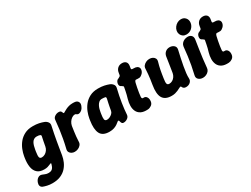

<svg xmlns="http://www.w3.org/2000/svg" viewBox="-69 -1460 3128 2388"><g transform="rotate(-30 1494.5 -265.5)"><path d="M166 219Q125 219 91 211Q57 203 37 195Q13 185 7 164Q1 143 11 117Q24 82 50 66Q76 50 104 61Q122 67 141 75.5Q160 84 187 84Q213 84 229 75Q245 66 254.5 49.5Q264 33 270 10Q275 -1 272.5 -4.5Q270 -8 264 -7Q257 -5 243.5 1.5Q230 8 210.5 13.5Q191 19 163 19Q98 19 63.5 -13Q29 -45 20 -100Q11 -155 22 -225L26 -250Q33 -292 51.5 -339Q70 -386 102.5 -426.5Q135 -467 185 -493Q235 -519 304 -519Q355 -519 392 -511Q429 -503 457 -492Q484 -482 501 -459.5Q518 -437 510 -406Q498 -352 489 -305Q480 -258 472 -213.5Q464 -169 456.5 -122Q449 -75 440 -21Q433 22 414.5 64.5Q396 107 364 142Q332 177 283 198Q234 219 166 219ZM211 -126Q234 -126 256 -138Q278 -150 294 -172Q310 -194 315 -221Q321 -258 328 -291Q335 -324 341 -354Q343 -363 341 -366.5Q339 -370 334 -375Q327 -379 314 -381.5Q301 -384 283 -384Q259 -384 242 -373Q225 -362 214.5 -343.5Q204 -325 197 -300.5Q190 -276 186 -250L182 -225Q173 -169 178.5 -147.5Q184 -126 211 -126Z M601 19Q578 19 558.5 9Q539 -1 529 -19.5Q519 -38 525 -62Q542 -131 553 -192Q564 -253 572.5 -314Q581 -375 587 -444Q588 -474 614.5 -492Q641 -510 671 -510Q689 -510 698 -503.5Q707 -497 711 -484Q715 -474 718.5 -469.5Q722 -465 728 -468Q736 -472 749 -480Q762 -488 781 -497Q800 -506 824 -512.5Q848 -519 878 -519Q888 -519 896.5 -518.5Q905 -518 912 -517Q943 -513 956.5 -487Q970 -461 949 -421Q941 -402 924 -387Q907 -372 887.5 -367.5Q868 -363 852 -375Q849 -379 843 -381.5Q837 -384 831 -384Q810 -384 788 -369.5Q766 -355 750.5 -331.5Q735 -308 729 -279Q723 -237 718 -203.5Q713 -170 710 -137.5Q707 -105 705 -64Q705 -40 689.5 -21Q674 -2 650.5 8.5Q627 19 601 19Z M1100 19Q1003 19 971.5 -43Q940 -105 959 -225L963 -250Q970 -292 988.5 -339Q1007 -386 1039.5 -426.5Q1072 -467 1122 -493Q1172 -519 1241 -519Q1292 -519 1329 -511Q1366 -503 1394 -492Q1421 -482 1438.5 -459.5Q1456 -437 1448 -406Q1436 -357 1426.5 -309Q1417 -261 1410 -216.5Q1403 -172 1398.5 -131.5Q1394 -91 1392 -58Q1390 -28 1364 -9.5Q1338 9 1308 9Q1295 9 1287.5 2Q1280 -5 1276 -18Q1272 -30 1270 -38Q1268 -46 1260 -46Q1254 -46 1243 -36Q1232 -26 1213.5 -13.5Q1195 -1 1167.5 9Q1140 19 1100 19ZM1148 -126Q1168 -126 1189 -136Q1210 -146 1226 -162.5Q1242 -179 1245 -200Q1250 -228 1254 -250.5Q1258 -273 1263 -295.5Q1268 -318 1274 -345Q1283 -379 1266 -380Q1258 -382 1245.5 -383Q1233 -384 1219 -384Q1195 -384 1178 -370Q1161 -356 1149.5 -334.5Q1138 -313 1132 -290.5Q1126 -268 1123 -250L1119 -225Q1111 -177 1114.5 -151.5Q1118 -126 1148 -126Z M1652 17Q1590 21 1553 2Q1516 -17 1499.5 -52Q1483 -87 1484 -131Q1485 -175 1498 -220Q1507 -248 1512.5 -271.5Q1518 -295 1523 -318.5Q1528 -342 1533 -370Q1535 -380 1532 -383.5Q1529 -387 1524 -390Q1519 -393 1513 -398Q1495 -405 1489 -418Q1483 -431 1486 -451Q1490 -470 1499.5 -483Q1509 -496 1529 -502Q1541 -508 1549 -513.5Q1557 -519 1559 -530Q1560 -541 1563 -555Q1566 -569 1568 -579Q1578 -609 1601 -626Q1624 -643 1657 -643Q1690 -643 1708.5 -626Q1727 -609 1726 -578Q1725 -568 1723.5 -557.5Q1722 -547 1720 -536Q1716 -515 1736 -515Q1747 -515 1758.5 -514Q1770 -513 1780 -512Q1803 -508 1816.5 -491.5Q1830 -475 1826 -451Q1822 -425 1802 -404Q1782 -383 1758 -377Q1746 -376 1733 -376.5Q1720 -377 1709 -378Q1700 -380 1693.5 -371Q1687 -362 1683 -345Q1676 -314 1670 -285Q1664 -256 1658 -216Q1652 -180 1651.5 -162.5Q1651 -145 1657 -140Q1663 -135 1676 -136Q1704 -139 1720.5 -114Q1737 -89 1731 -49Q1726 -19 1702 -2Q1678 15 1652 17Z M2286 -62Q2288 -31 2264 -8.5Q2240 14 2201 14Q2182 14 2170 5.5Q2158 -3 2152 -18Q2150 -24 2146.5 -25.5Q2143 -27 2137 -26Q2128 -23 2114.5 -15.5Q2101 -8 2083 0Q2065 8 2043 13.5Q2021 19 1994 19Q1900 19 1866 -39.5Q1832 -98 1853 -221Q1860 -263 1864.5 -296Q1869 -329 1872 -362.5Q1875 -396 1877 -436Q1877 -461 1892.5 -479.5Q1908 -498 1931 -508.5Q1954 -519 1979 -519Q2005 -519 2025 -508.5Q2045 -498 2054.5 -479.5Q2064 -461 2057 -436Q2048 -406 2042 -380Q2036 -354 2031 -329.5Q2026 -305 2022 -279Q2018 -253 2013 -221Q2004 -165 2010.5 -145.5Q2017 -126 2042 -126Q2065 -126 2086.5 -138Q2108 -150 2123 -172Q2138 -194 2143 -221Q2150 -263 2155 -297Q2160 -331 2165.5 -364.5Q2171 -398 2177 -440Q2183 -476 2208 -497.5Q2233 -519 2269 -519Q2306 -519 2331 -497Q2356 -475 2347 -438Q2335 -386 2323.5 -333Q2312 -280 2303 -230Q2294 -180 2289 -137Q2284 -94 2286 -62Z M2443 19Q2405 19 2380.5 -3Q2356 -25 2365 -62Q2381 -129 2392 -189.5Q2403 -250 2411 -311Q2419 -372 2425 -438Q2428 -463 2443 -481Q2458 -499 2481 -509Q2504 -519 2529 -519Q2564 -519 2582.5 -497.5Q2601 -476 2595 -440Q2585 -373 2575.5 -312Q2566 -251 2558.5 -190Q2551 -129 2545 -62Q2543 -38 2527.5 -19.5Q2512 -1 2489.5 9Q2467 19 2443 19ZM2533 -550Q2505 -550 2485 -563.5Q2465 -577 2455 -600Q2445 -623 2449 -650Q2454 -678 2471 -700.5Q2488 -723 2512.5 -736.5Q2537 -750 2565 -750Q2606 -750 2630.5 -721Q2655 -692 2649 -650Q2643 -609 2611.5 -579.5Q2580 -550 2533 -550Z M2814 17Q2752 21 2715 2Q2678 -17 2661.5 -52Q2645 -87 2646 -131Q2647 -175 2660 -220Q2669 -248 2674.5 -271.5Q2680 -295 2685 -318.5Q2690 -342 2695 -370Q2697 -380 2694 -383.5Q2691 -387 2686 -390Q2681 -393 2675 -398Q2657 -405 2651 -418Q2645 -431 2648 -451Q2652 -470 2661.5 -483Q2671 -496 2691 -502Q2703 -508 2711 -513.5Q2719 -519 2721 -530Q2722 -541 2725 -555Q2728 -569 2730 -579Q2740 -609 2763 -626Q2786 -643 2819 -643Q2852 -643 2870.5 -626Q2889 -609 2888 -578Q2887 -568 2885.5 -557.5Q2884 -547 2882 -536Q2878 -515 2898 -515Q2909 -515 2920.5 -514Q2932 -513 2942 -512Q2965 -508 2978.5 -491.5Q2992 -475 2988 -451Q2984 -425 2964 -404Q2944 -383 2920 -377Q2908 -376 2895 -376.5Q2882 -377 2871 -378Q2862 -380 2855.5 -371Q2849 -362 2845 -345Q2838 -314 2832 -285Q2826 -256 2820 -216Q2814 -180 2813.5 -162.5Q2813 -145 2819 -140Q2825 -135 2838 -136Q2866 -139 2882.5 -114Q2899 -89 2893 -49Q2888 -19 2864 -2Q2840 15 2814 17Z"/></g></svg>

Font: Winky Sans
Style: Bold Italic
Weight: 700
Italic angle: -8.97852°
Designer: Simon Atzbach
Foundry: typofactur
Version: Version 1.205